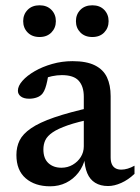

<svg xmlns="http://www.w3.org/2000/svg" viewBox="-20 -676 516 708"><path d="M321 -281 323 -238Q266 -226.5 230 -214Q194 -201.5 174.2 -188Q154.5 -174.5 147.2 -159.2Q140 -144 140 -125Q140 -91.5 158.5 -74.5Q177 -57.5 206.5 -57.5Q229.5 -57.5 248.2 -68.5Q267 -79.5 278 -97.2Q289 -115 289 -136.5V-319.5Q289 -357 270.5 -378Q252 -399 208 -399Q190.5 -399 171.5 -395Q152.5 -391 135 -383.5L160 -412Q157.5 -393 154.2 -377.5Q151 -362 147 -350.8Q143 -339.5 137.5 -332Q129.5 -321.5 116.2 -316.8Q103 -312 87.5 -312Q68 -312 57 -320.2Q46 -328.5 46 -341.5Q46 -359 62.8 -378Q79.5 -397 108 -413.5Q136.5 -430 172.5 -440.2Q208.5 -450.5 247.5 -450.5Q299 -450.5 330 -435Q361 -419.5 374.5 -390.8Q388 -362 388 -321.5V-95.5Q388 -80.5 392.5 -70.5Q397 -60.5 405.8 -55.5Q414.5 -50.5 427.5 -50.5Q438.5 -50.5 451 -54.2Q463.5 -58 476 -65V-35Q453 -13 427.2 -1.5Q401.5 10 378.5 10Q350.5 10 331 -2Q311.5 -14 301.8 -37.2Q292 -60.5 291 -92.5L295 -96Q287.5 -63 268.8 -39Q250 -15 223.5 -2Q197 11 165 11Q109 11 74.8 -18.5Q40.5 -48 40.5 -104.5Q40.5 -134 52.2 -158Q64 -182 94.5 -203Q125 -224 180 -243Q235 -262 321 -281ZM126 -539.5Q98.5 -539.5 82 -556.2Q65.5 -573 65.5 -598Q65.5 -623 82 -639.8Q98.5 -656.5 126 -656.5Q153 -656.5 169.5 -639.8Q186 -623 186 -598Q186 -573 169.5 -556.2Q153 -539.5 126 -539.5ZM320.5 -539.5Q293 -539.5 276.5 -556.2Q260 -573 260 -598Q260 -623 276.5 -639.8Q293 -656.5 320.5 -656.5Q348 -656.5 364.2 -639.8Q380.5 -623 380.5 -598Q380.5 -573 364.2 -556.2Q348 -539.5 320.5 -539.5Z"/></svg>

Font: Newsreader 16pt 16pt Medium
Style: Regular
Weight: 500
Version: Version 1.003